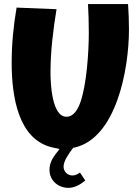

<svg xmlns="http://www.w3.org/2000/svg" viewBox="-20 -698 663 932"><path d="M220.2 126.5C220.2 177.2 261.2 213.9 312.5 213.9C340.8 213.9 368.7 199.2 394 178.2L368.2 139.6C357.4 147.5 344.7 153.8 331.5 153.8C309.6 153.8 288.6 136.7 288.6 110.8C288.6 83.5 314 47.4 330.6 25.9L335 19.5L342.3 18.1C543 -27.3 606 -358.4 606 -554.7C606 -595.7 604.5 -637.2 601.6 -678.2H407.2C409.7 -631.8 411.1 -585.4 411.1 -539.1C411.1 -448.2 400.9 -283.7 368.7 -197.3C356.9 -166.5 337.4 -131.3 302.7 -131.3C231.4 -131.3 225.1 -294.4 225.1 -345.2C225.1 -448.7 237.8 -551.3 254.4 -653.3L60.5 -661.1C45.4 -572.8 36.6 -483.4 36.6 -394C36.6 -228.5 68.8 -18.6 236.3 18.1L269 25.4L248.5 51.8C231 75.2 220.2 99.6 220.2 126.5Z"/></svg>

Font: Luckiest Guy
Style: Regular
Weight: 400
Designer: Astigmatic (AOETI)
Foundry: Astigmatic (AOETI)
Version: Version 1.001